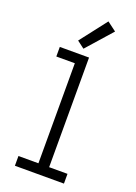

<svg xmlns="http://www.w3.org/2000/svg" viewBox="-178 -1040 789 1111"><g transform="rotate(20 216.0 -485.0)"><path d="M65 0H367V-60H254V-735H74V-676H188V-60H65ZM206 -772 344 -928 288 -970 161 -806Z"/></g></svg>

Font: Iosevka Sparkle Light
Style: Regular
Weight: 300
Designer: Belleve Invis
Foundry: Belleve Invis
Version: Version 4.5.0; ttfautohint (v1.8.3)